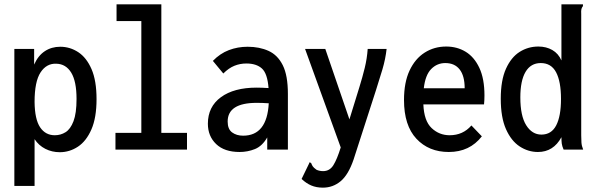

<svg xmlns="http://www.w3.org/2000/svg" viewBox="-20 -688 2740 883"><path d="M46 167V-463H137V-391Q155 -432 186 -452.5Q217 -473 257 -473Q302 -473 340 -448Q378 -423 401 -370Q424 -317 424 -232Q424 -147 400.5 -93Q377 -39 338.5 -13.5Q300 12 255 12Q219 12 188.5 -3.5Q158 -19 139 -48V167ZM232 -66Q259 -66 281.5 -80Q304 -94 318 -130.5Q332 -167 332 -233Q332 -314 307.5 -354Q283 -394 239 -395Q194 -397 166.5 -355Q139 -313 139 -219Q140 -139 164.5 -102.5Q189 -66 232 -66Z M511 0V-77H630V-591H516V-668H722V-77H840V0Z M1082 11Q1012 11 974 -25.5Q936 -62 936 -119Q936 -197 996 -241Q1056 -285 1160 -285Q1171 -285 1185.5 -284.5Q1200 -284 1215 -283Q1210 -350 1184.5 -373Q1159 -396 1113 -396Q1084 -396 1058 -385.5Q1032 -375 1007 -350L959 -408Q992 -442 1032.5 -457.5Q1073 -473 1119 -473Q1173 -473 1215 -454Q1257 -435 1280.5 -388Q1304 -341 1304 -256V0H1209V-56Q1186 -16 1152.5 -2.5Q1119 11 1082 11ZM1027 -129Q1027 -94 1047.5 -79Q1068 -64 1098 -64Q1208 -64 1216 -213Q1202 -214 1187.5 -214.5Q1173 -215 1161 -215Q1027 -215 1027 -129Z M1465 175Q1435 175 1411.5 165Q1388 155 1367 135L1400 67L1404 58L1411 62Q1414 70 1418 76.5Q1422 83 1436 93Q1450 99 1466 99Q1496 99 1513 72Q1530 45 1547 -10L1383 -463H1476L1587 -139L1633 -288Q1647 -333 1657.5 -376Q1668 -419 1671 -463H1758Q1753 -417 1738.5 -368Q1724 -319 1709 -273L1606 46Q1582 116 1546.5 145.5Q1511 175 1465 175Z M2044 11Q1952 11 1895 -50Q1838 -111 1838 -228Q1838 -309 1863.5 -363.5Q1889 -418 1933 -446Q1977 -474 2032 -474Q2082 -474 2121.5 -450Q2161 -426 2184.5 -376Q2208 -326 2208 -249Q2208 -226 2206 -208H1927Q1930 -132 1965 -99Q2000 -66 2048 -66Q2109 -66 2148 -111L2196 -61Q2140 11 2044 11ZM1929 -282H2117Q2117 -339 2094 -368.5Q2071 -398 2028 -398Q1990 -398 1963 -370.5Q1936 -343 1929 -282Z M2454 11Q2409 11 2370 -14.5Q2331 -40 2307 -94Q2283 -148 2283 -234Q2283 -319 2307 -372Q2331 -425 2370 -449.5Q2409 -474 2456 -474Q2492 -474 2520 -458Q2548 -442 2562 -410V-668H2661V-660Q2656 -654 2654 -646.5Q2652 -639 2653 -623V-66Q2653 -49 2654 -33Q2655 -17 2662 0H2572Q2565 -16 2563.5 -28Q2562 -40 2562 -57Q2525 11 2454 11ZM2470 -69Q2516 -69 2538 -111.5Q2560 -154 2560 -233Q2560 -313 2537.5 -355.5Q2515 -398 2467 -398Q2421 -398 2397 -357.5Q2373 -317 2373 -240Q2373 -155 2400 -112Q2427 -69 2470 -69Z"/></svg>

Font: Inconsolata SemiCondensed SemiBold
Style: Regular
Weight: 600
Width: 4
Monospace: yes
Designer: Raph Levien, Cyreal, Brenton Simpson
Foundry: Raph Levien, Cyreal, Google
Version: Version 3.001; ttfautohint (v1.8.2.53-6de2)